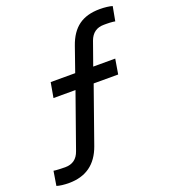

<svg xmlns="http://www.w3.org/2000/svg" viewBox="-195 -784 952 1082"><g transform="rotate(-20 281.5 -243.0)"><path d="M32 188Q10 188 -9.5 185.5Q-29 183 -41 179L-27 93Q-17 95 6 96Q29 97 42 97Q108 97 130 33L245 -292H113L129 -382H276L327 -528Q353 -603 402 -638.5Q451 -674 529 -674Q552 -674 572 -671.5Q592 -669 604 -665L588 -579Q584 -580 575.5 -581Q567 -582 557 -582.5Q547 -583 537 -583Q527 -583 521 -583Q456 -583 433 -520L384 -382H516L501 -292H354L236 42Q184 188 32 188Z"/></g></svg>

Font: Celebes SemiBold
Style: Italic
Weight: 600
Italic angle: -10°
Designer: Anugrah Pasau
Foundry: Lafontype
Version: Version 1.000; ttfautohint (v1.8.4)